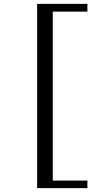

<svg xmlns="http://www.w3.org/2000/svg" viewBox="-20 -874 490 993"><path d="M432 99H172V-854H432V-814H253V60H432Z"/></svg>

Font: Kaisei Opti Medium
Style: Regular
Weight: 500
Designer: Font-Kai, 金井和夫
Foundry: KAZUO KANAI
Version: Version 5.003